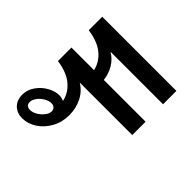

<svg xmlns="http://www.w3.org/2000/svg" viewBox="-112 -797 1027 1027"><g transform="rotate(-45 402.0 -283.5)"><path d="M725 -560V1H624V-396Q603 -361 568.5 -340.5Q534 -320 492 -315V1H391V-396Q366 -355 323 -333.5Q280 -312 228 -312Q175 -312 131.5 -336Q88 -360 63 -398.5Q38 -437 38 -479Q38 -519 62.5 -543.5Q87 -568 128 -568Q165 -568 197 -545.5Q229 -523 247.5 -489.5Q266 -456 266 -425Q266 -408 258 -390Q309 -401 344 -442.5Q379 -484 390 -560H492V-389Q542 -400 577 -441.5Q612 -483 623 -560ZM206 -425Q206 -444 194 -464.5Q182 -485 163.5 -498.5Q145 -512 128 -512Q114 -512 106.5 -503.5Q99 -495 99 -480Q99 -462 111 -441.5Q123 -421 141 -407Q159 -393 176 -393Q189 -393 197.5 -401.5Q206 -410 206 -425Z"/></g></svg>

Font: KoHo SemiBold
Style: Regular
Weight: 600
Designer: Cadson Demak & Katatrad Team
Foundry: Cadson Demak Co.,Ltd.
Version: Version 1.000; ttfautohint (v1.6)